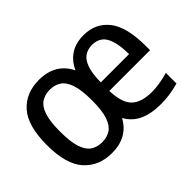

<svg xmlns="http://www.w3.org/2000/svg" viewBox="-105 -793 1043 1043"><g transform="rotate(-45 416.0 -271.5)"><path d="M259 10Q159.5 10 99.2 -56.5Q39 -123 39 -271Q39 -419 98.5 -485.8Q158 -552.5 259 -552.5Q384.5 -552.5 436 -448.5Q484.5 -553 602 -553Q693.5 -553 746.8 -485.8Q800 -418.5 800 -270.5V-239.5H487Q490 -145.5 528.5 -108.5Q567 -71.5 648 -71.5Q702.5 -71.5 773.5 -91.5V-10Q735.5 0.5 702.2 5.2Q669 10 636.5 10Q561.5 10 510.8 -13Q460 -36 432 -86.5Q379.5 10 259 10ZM597.5 -483Q564.5 -483 540 -466.8Q515.5 -450.5 501.8 -411.8Q488 -373 487 -305H704.5Q703.5 -374 690.2 -412.8Q677 -451.5 653.5 -467.2Q630 -483 597.5 -483ZM263 -69.5Q300.5 -69.5 327.8 -87.2Q355 -105 369.8 -148.5Q384.5 -192 384.5 -269.5Q384.5 -349 369.5 -393.2Q354.5 -437.5 327.2 -455.2Q300 -473 263 -473Q226 -473 198.5 -455.5Q171 -438 156.2 -394.2Q141.5 -350.5 141.5 -272.5Q141.5 -193.5 156.2 -149.2Q171 -105 198.2 -87.2Q225.5 -69.5 263 -69.5Z"/></g></svg>

Font: Encode Sans SemiCondensed SemiCondensed Medium
Style: Regular
Weight: 500
Width: 4
Designer: Multiple Designers
Foundry: Impallari Type
Version: Version 3.000; ttfautohint (v1.8.3) -l 8 -r 50 -G 200 -x 14 